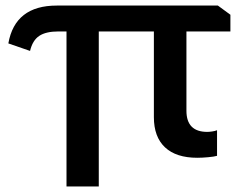

<svg xmlns="http://www.w3.org/2000/svg" viewBox="-20 -560 874 690"><path d="M219 -447H190Q145 -447 121 -431Q97 -415 88 -377L10 -404Q34 -540 184 -540H763L808 -507V-447H650V-162Q650 -86 725 -86Q731 -86 742 -87.5Q753 -89 760 -92V0Q750 3 728 5Q706 7 689 7Q613 7 573 -30.5Q533 -68 533 -139V-447H335V110H219Z"/></svg>

Font: Encode Sans Wide
Style: Medium
Weight: 500
Designer: Pablo Impallari, Andres Torresi
Foundry: Pablo Impallari, Andres Torresi
Version: Version 1.000; ttfautohint (v1.00) -l 8 -r 50 -G 200 -x 14 -